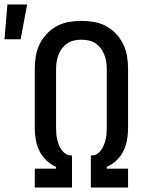

<svg xmlns="http://www.w3.org/2000/svg" viewBox="-63 -836 683 856"><path d="M92 0V-84H187V-92Q162 -103 143 -121.5Q124 -140 112.5 -163.5Q101 -187 96.5 -213Q92 -239 92 -265V-529Q92 -557 96.5 -585Q101 -613 113.5 -638.5Q126 -664 145.5 -685Q165 -706 190 -719.5Q215 -733 243.5 -738Q272 -743 300 -743Q328 -743 356.5 -738Q385 -733 410 -719.5Q435 -706 454.5 -685Q474 -664 486.5 -638.5Q499 -613 503.5 -585Q508 -557 508 -529V-265Q508 -239 503.5 -213Q499 -187 487.5 -163.5Q476 -140 457 -121.5Q438 -103 413 -92V-84H508V0H342V-143H346Q359 -143 370 -150Q381 -157 388.5 -167.5Q396 -178 400.5 -190Q405 -202 408 -214.5Q411 -227 412 -239.5Q413 -252 413 -265V-529Q413 -545 410.5 -561Q408 -577 402 -592.5Q396 -608 386 -621Q376 -634 362.5 -643Q349 -652 332.5 -655.5Q316 -659 300 -659Q284 -659 267.5 -655.5Q251 -652 237.5 -643Q224 -634 214 -621Q204 -608 198 -592.5Q192 -577 189.5 -561Q187 -545 187 -529V-265Q187 -252 188 -239.5Q189 -227 192 -214.5Q195 -202 199.5 -190Q204 -178 211.5 -167.5Q219 -157 230 -150Q241 -143 254 -143H258V0ZM-43 -661 -30 -816H58L29 -661Z"/></svg>

Font: Iosevka Etoile Medium
Style: Regular
Weight: 500
Designer: Belleve Invis
Foundry: Belleve Invis
Version: Version 22.1.2; ttfautohint (v1.8.4)